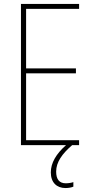

<svg xmlns="http://www.w3.org/2000/svg" viewBox="-20 -734 472 971"><path d="M264 134C264 86 294 44 345 0H380V-25H112V-363H364V-388H112V-689H380V-714H86V0H314C264 44 237 90 237 138C237 189 267 217 311 217C327 217 342 214 351 210V187C343 190 327 193 313 193C280 193 264 173 264 134Z"/></svg>

Font: Noto Sans Arabic UI Cn Th
Style: Regular
Weight: 100
Width: 3
Designer: Monotype Design Team, Nadine Chahine and Nizar Qandah
Foundry: Monotype Imaging Inc.
Version: Version 2.010